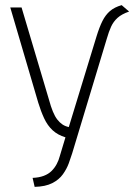

<svg xmlns="http://www.w3.org/2000/svg" viewBox="-20 -529 544 748"><path d="M483 -484 454 -509Q426 -501 408.5 -486Q391 -471 379 -447Q367 -423 356 -387L248 -34Q234 -37 223.5 -44Q213 -51 203.5 -63Q194 -75 186 -94.5Q178 -114 171 -140L64 -500H20L129 -129Q139 -96 152 -68Q165 -40 185 -21.5Q205 -3 235 6L213 79Q209 95 201 110Q193 125 181 137Q169 149 150.5 156Q132 163 107 164L115 199Q157 198 183.5 184.5Q210 171 225 150Q240 129 248 107Q256 85 261 69L396 -378Q404 -406 413 -425.5Q422 -445 438 -459.5Q454 -474 483 -484Z"/></svg>

Font: Advent Pro Light
Style: Regular
Weight: 300
Version: Version 3.000